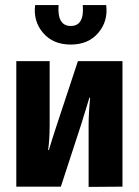

<svg xmlns="http://www.w3.org/2000/svg" viewBox="-20 -733 544 754"><path d="M305 -713H397Q405 -650 366 -604Q327 -558 258 -558Q188 -558 149 -604Q110 -650 118 -713H210Q204 -631 258 -631Q312 -631 305 -713ZM461 0 328 1V-242Q328 -289 334 -349H331Q327 -336 321 -316.5Q315 -297 308.5 -276Q302 -255 300 -248L219 0H44V-493H175V-245Q175 -184 169 -144H172Q181 -175 202 -239L286 -493H461Z"/></svg>

Font: exo2condensed_b
Style: Bold
Weight: 700
Width: 3
Designer: Natanael Gama
Version: Version 1.001;PS 001.001;hotconv 1.0.70;makeotf.lib2.5.58329